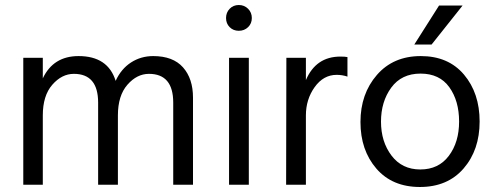

<svg xmlns="http://www.w3.org/2000/svg" viewBox="-20 -738 1979 767"><path d="M751 0H672V-328Q672 -443 575 -443Q527 -443 489 -399.5Q451 -356 451 -277V0H372V-328Q372 -443 275 -443Q227 -443 189 -399.5Q151 -356 151 -277V0H73V-507H151V-425Q193 -514 294 -514Q411 -514 442 -415Q464 -463 503.5 -488.5Q543 -514 592 -514Q671 -514 711 -469Q751 -424 751 -348Z M971 -703Q986 -688 986 -666Q986 -644 971 -629.5Q956 -615 934 -615Q912 -615 897.5 -629.5Q883 -644 883 -666Q883 -688 897.5 -703Q912 -718 934 -718Q956 -718 971 -703ZM974 0H895V-507H974Z M1202 0H1123L1124 -507H1202V-418Q1242 -512 1340 -512Q1358 -512 1368 -510V-432Q1347 -439 1325 -439Q1272 -439 1237 -390Q1202 -341 1202 -277Z M1704 -560H1635L1734 -716H1828ZM1660 -444Q1584 -444 1543 -388Q1502 -332 1502 -252Q1502 -172 1544 -116.5Q1586 -61 1659 -61Q1732 -61 1773 -115.5Q1814 -170 1814 -252.5Q1814 -335 1775 -389.5Q1736 -444 1660 -444ZM1661 -514Q1771 -514 1833.5 -440Q1896 -366 1896 -252.5Q1896 -139 1832 -65Q1768 9 1657.5 9Q1547 9 1483.5 -64.5Q1420 -138 1420 -250.5Q1420 -363 1485.5 -438.5Q1551 -514 1661 -514Z"/></svg>

Font: Hind Kochi
Style: Regular
Weight: 400
Designer: Dhruvi Tolia
Foundry: Indian Type Foundry
Version: Version 0.702;PS 1.0;hotconv 1.0.81;makeotf.lib2.5.63406